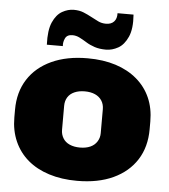

<svg xmlns="http://www.w3.org/2000/svg" viewBox="-55 -824 777 885"><g transform="rotate(5 334.0 -382.0)"><path d="M334 11Q262 11 204 -7.5Q146 -26 105.5 -60.5Q65 -95 43 -144.5Q21 -194 21 -255V-291Q21 -372 59 -431.5Q97 -491 167.5 -523.5Q238 -556 334 -556Q407 -556 464.5 -537.5Q522 -519 563 -484Q604 -449 625.5 -400.5Q647 -352 647 -291V-255Q647 -173 609 -113.5Q571 -54 501 -21.5Q431 11 334 11ZM334 -143Q362 -143 382 -152Q402 -161 413 -178.5Q424 -196 424 -217V-328Q424 -351 413 -368Q402 -385 382 -394Q362 -403 334 -403Q307 -403 286.5 -394Q266 -385 255.5 -368Q245 -351 245 -328V-217Q245 -196 255.5 -178.5Q266 -161 286.5 -152Q307 -143 334 -143ZM414 -603Q384 -603 361.5 -610.5Q339 -618 321.5 -629Q304 -640 288 -648Q272 -656 255 -656Q230 -656 221.5 -638Q213 -620 215 -602H141Q138 -669 154.5 -706Q171 -743 197.5 -758Q224 -773 251 -773Q277 -773 296.5 -765Q316 -757 333.5 -747.5Q351 -738 367.5 -730Q384 -722 404 -722Q428 -722 441 -736Q454 -750 453 -775H527Q532 -710 515 -672Q498 -634 470.5 -618.5Q443 -603 414 -603Z"/></g></svg>

Font: Hubot Sans Condensed ExtraLight Black
Style: Regular
Weight: 900
Version: Version 2.000